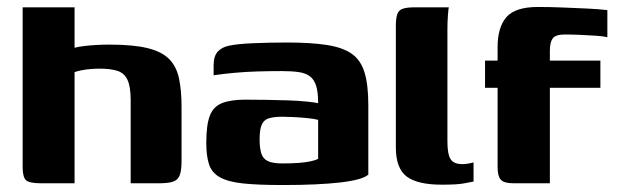

<svg xmlns="http://www.w3.org/2000/svg" viewBox="-20 -526 1778 551"><path d="M98 0Q63 0 54 -9.5Q45 -19 45 -46V-505H194V-389Q206 -392 222.5 -394Q239 -396 258 -397Q277 -398 294 -398Q362 -398 403 -388Q444 -378 465 -357Q486 -336 493.5 -302Q501 -268 501 -219V-63Q501 -36 495.5 -22.5Q490 -9 476 -4.5Q462 0 435 0H355V-239Q355 -277 346 -296.5Q337 -316 317.5 -322.5Q298 -329 266 -329Q255 -329 241.5 -328Q228 -327 215 -324.5Q202 -322 194 -319V0Z M791 5Q721 5 678 0.5Q635 -4 611.5 -17Q588 -30 580 -54Q572 -78 572 -116Q572 -167 582 -193.5Q592 -220 617 -230Q642 -240 684 -240Q709 -240 741.5 -239.5Q774 -239 805.5 -238Q837 -237 860.5 -234.5Q884 -232 893 -230Q893 -261 887.5 -279Q882 -297 870 -306.5Q858 -316 838 -319Q818 -322 789 -322Q754 -322 719.5 -321Q685 -320 652.5 -317Q620 -314 593 -310V-338Q593 -365 605 -378Q617 -391 638 -395Q661 -400 706.5 -402Q752 -404 805 -404Q872 -404 917.5 -397Q963 -390 989 -372Q1015 -354 1026 -318.5Q1037 -283 1037 -224V-25Q1021 -10 957.5 -2.5Q894 5 791 5ZM790 -57Q818 -57 837.5 -58.5Q857 -60 871 -63Q885 -66 893 -70V-182Q882 -185 862.5 -187Q843 -189 823 -190Q803 -191 792 -191Q768 -191 753 -187Q738 -183 731.5 -169Q725 -155 725 -126Q725 -101 730 -85.5Q735 -70 749 -63.5Q763 -57 790 -57Z M1248 4Q1178 4 1147 -19.5Q1116 -43 1116 -103V-451Q1116 -473 1120 -485Q1124 -497 1136 -501Q1148 -505 1171 -505H1268Q1267 -502 1265.5 -483Q1264 -464 1264 -441V-120Q1264 -84 1273 -69.5Q1282 -55 1307 -55Q1316 -55 1326.5 -57Q1337 -59 1339 -60V-5Q1332 -4 1313 0Q1294 4 1248 4Z M1372 -352H1408V-391Q1408 -447 1433 -476.5Q1458 -506 1524 -506Q1559 -506 1595 -504.5Q1631 -503 1664.5 -501.5Q1698 -500 1723 -497V-419Q1712 -422 1690.5 -423.5Q1669 -425 1644.5 -426Q1620 -427 1601 -427Q1574 -427 1566 -415.5Q1558 -404 1558 -381V-352H1703V-274H1558V0H1455Q1426 0 1417 -10.5Q1408 -21 1408 -46V-274H1372Z"/></svg>

Font: Genos Thin
Style: Bold
Weight: 700
Version: Version 1.010